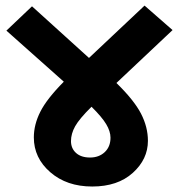

<svg xmlns="http://www.w3.org/2000/svg" viewBox="-20 -690 640 690"><path d="M377.1 -195.1Q377.1 -217.9 361.7 -243.7Q346.3 -269.5 308.9 -306.4Q264.9 -262.9 250 -236.1Q235.1 -209.3 235.1 -183Q235.1 -156.7 253.3 -140.3Q271.5 -123.9 303.6 -123.9Q335.7 -123.9 356.4 -143.3Q377.1 -162.8 377.1 -195.1ZM101.6 -196.2Q101.6 -242.2 124.9 -288.4Q148.1 -334.7 209.3 -396.4L3 -579.9L95 -667.3L299.8 -481.8L499.5 -669.9L600.1 -581.9L398.4 -391.8Q461.6 -330.1 486.6 -281.9Q511.6 -233.6 511.6 -184Q511.6 -117.8 457.3 -68.8Q402.9 -19.7 311.4 -19.7Q219.9 -19.7 160.8 -71Q101.6 -122.3 101.6 -196.2Z"/></svg>

Font: Khula
Style: Bold
Weight: 700
Designer: Erin McLaughlin, Steve Matteson
Version: Version 1.000;PS 1.0;hotconv 1.0.72;makeotf.lib2.5.5900; ttf